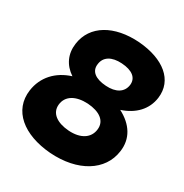

<svg xmlns="http://www.w3.org/2000/svg" viewBox="-168 -848 955 996"><g transform="rotate(30 309.0 -350.0)"><path d="M269 14C439 26 563 -50 580 -175C592 -256 551 -320 472 -361C551 -387 602 -440 612 -514C627 -627 533 -702 382 -714C228 -725 116 -660 100 -542C91 -478 116 -424 170 -388C84 -361 27 -299 15 -214C-3 -85 103 1 269 14ZM294 -134C223 -139 176 -171 182 -226C188 -280 237 -309 311 -305C382 -300 428 -269 421 -214C415 -161 368 -129 294 -134ZM345 -432C280 -436 246 -463 252 -507C257 -554 297 -578 359 -574C423 -570 457 -543 452 -499C446 -452 406 -428 345 -432Z"/></g></svg>

Font: Fixel Display 20240404 ExBold
Style: Italic
Weight: 800
Italic angle: -10°
Designer: AlfaBravo + MacPaw
Foundry: Kyrylo Tkachov, Marchela Mozhyna, Serhii Makarenko, Maria Weinstein, Zakhar Kryvoshyya
Version: Version 1.211;Glyphs 3.2 (3225)